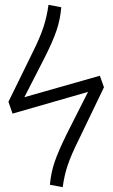

<svg xmlns="http://www.w3.org/2000/svg" viewBox="-20 -766 467 796"><path d="M240 10 187 0Q191 -49 206.5 -94.5Q222 -140 257 -211L345 -385L32 -295L15 -344L114 -546Q147 -612 161 -656Q175 -700 181 -746L234 -736Q230 -686 214.5 -640Q199 -594 164 -525L81 -363L394 -452L411 -404L308 -190Q275 -124 260.5 -80.5Q246 -37 240 10Z"/></svg>

Font: Trujillo Light
Style: Regular
Weight: 300
Designer: Fira Sans original fonts by bBox Type GmbH, Carrois Corporate GbR, & Edenspiekermann AG / Changes by Cristiano Sobral
Foundry: Fira Sans original fonts by bBox Type GmbH, Carrois Corporate GbR, & Edenspiekermann AG / Changes by Cristiano Sobral
Version: Version 4.301;July 28, 2020;FontCreator 13.0.0.2655 64-bit